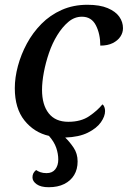

<svg xmlns="http://www.w3.org/2000/svg" viewBox="-20 -566 535 804"><path d="M184 218Q151 218 133.5 205.5Q116 193 116 177Q116 167 119.5 160Q123 153 131 146Q138 151 149 155Q160 159 175 159Q199 159 211.5 143Q224 127 224 102Q224 78 215.5 53Q207 28 185 3Q123 -11 82.5 -61.5Q42 -112 42 -197Q42 -241 55 -289.5Q68 -338 92.5 -383.5Q117 -429 153.5 -466Q190 -503 238.5 -524.5Q287 -546 346 -546Q398 -546 431 -532Q464 -518 479.5 -496Q495 -474 495 -448Q495 -429 484 -412.5Q473 -396 452 -385.5Q431 -375 400 -375Q400 -424 381.5 -460Q363 -496 323 -496Q292 -496 266.5 -474.5Q241 -453 220 -419Q199 -385 185 -344Q171 -303 163.5 -262.5Q156 -222 156 -190Q156 -127 184 -91.5Q212 -56 266 -56Q319 -56 353.5 -79.5Q388 -103 409 -129Q414 -126 417 -118Q420 -110 420 -101Q420 -79 402.5 -54Q385 -29 348 -10.5Q311 8 253 10Q271 27 288 52Q305 77 305 110Q305 143 290.5 167Q276 191 249 204.5Q222 218 184 218Z"/></svg>

Font: ET Text
Style: Italic
Weight: 470
Italic angle: -12°
Designer: Monotype Design Team
Foundry: Monotype Imaging Inc.
Version: Version 2.009